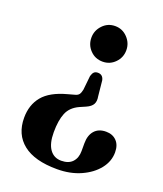

<svg xmlns="http://www.w3.org/2000/svg" viewBox="-137 -676 781 922"><g transform="rotate(20 253.0 -215.0)"><path d="M330 -241.5Q334.5 -217.5 326.2 -202Q318 -186.5 293.5 -175.5L262.5 -162Q219.5 -142.5 204 -105Q188.5 -67.5 188.5 -6.5Q188.5 51 209.8 80.5Q231 110 268.5 110Q306 110 325.5 89Q345 68 345 33V-6.5Q345 -48 365.8 -71.5Q386.5 -95 424.5 -95Q458 -95 478.2 -74.2Q498.5 -53.5 498.5 -16Q498.5 30 467.8 68.8Q437 107.5 384 131.2Q331 155 263.5 155Q148.5 155 89.8 108.2Q31 61.5 31 -23.5Q31 -89.5 67.8 -134Q104.5 -178.5 189 -201L221.5 -210Q236.5 -213.5 242.8 -221.8Q249 -230 252.5 -247L260 -319.5Q264.5 -335 271.5 -341.2Q278.5 -347.5 290.5 -347.5Q316 -347.5 322 -320.5ZM292.5 -586.5Q329.5 -586.5 355.5 -559.2Q381.5 -532 381.5 -495.5Q381.5 -458 355.5 -431.5Q329.5 -405 292.5 -405Q254.5 -405 228.8 -431.5Q203 -458 203 -495.5Q203 -532 228.8 -559.2Q254.5 -586.5 292.5 -586.5Z"/></g></svg>

Font: Fraunces 9pt S000 SemiBold
Style: Regular
Weight: 600
Version: Version 1.000; ttfautohint (v1.8.3)